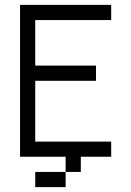

<svg xmlns="http://www.w3.org/2000/svg" viewBox="-20 -645 540 790"><path d="M437.5 0V-62.5H125Q125 -62.5 125 -312.5H375V-375H125V-562.5H437.5V-625H62.5Q62.5 -625 62.5 0H250V62.5H125V125H250V62.5H312.5V0Z"/></svg>

Font: Unifont
Style: Regular
Weight: 500
Version: Version 13.0.05